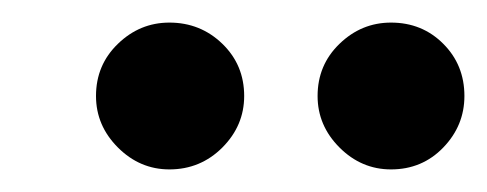

<svg xmlns="http://www.w3.org/2000/svg" viewBox="-20 -740 431 170"><path d="M130 -590Q103.8 -590 84.4 -609.4Q65 -628.8 65 -655Q65 -682.5 84.4 -701.2Q103.8 -720 130 -720Q157.5 -720 176.9 -701.2Q196.2 -682.5 196.2 -655Q196.2 -628.8 176.9 -609.4Q157.5 -590 130 -590ZM326.2 -590Q300 -590 280.6 -609.4Q261.2 -628.8 261.2 -655Q261.2 -682.5 280.6 -701.2Q300 -720 326.2 -720Q353.8 -720 372.5 -701.2Q391.2 -682.5 391.2 -655Q391.2 -628.8 372.5 -609.4Q353.8 -590 326.2 -590Z"/></svg>

Font: Now Medium
Style: Regular
Weight: 500
Designer: Alfredo Marco Pradil
Foundry: Alfredo Marco Pradil
Version: Version 1.002;PS 001.002;hotconv 1.0.88;makeotf.lib2.5.64775